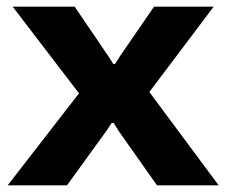

<svg xmlns="http://www.w3.org/2000/svg" viewBox="-20 -556 681 576"><path d="M3 0 217 -276 18 -536H204L306 -386L320 -364H325L339 -386L442 -536H621L428 -280L636 0H451L336 -163L321 -187H315L299 -163L181 0Z"/></svg>

Font: Mona Sans SemiExpanded
Style: Bold
Weight: 700
Width: 6
Designer: Deni Anggara
Foundry: GitHub
Version: Version 2.000